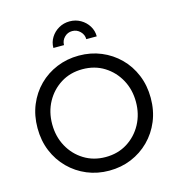

<svg xmlns="http://www.w3.org/2000/svg" viewBox="-139 -1107 1155 1240"><g transform="rotate(-15 439.0 -487.0)"><path d="M439 12Q519 12 587.5 -16.5Q656 -45 708 -97Q760 -149 789 -219Q818 -289 818 -373Q818 -456 789 -526.5Q760 -597 708 -648.5Q656 -700 587.5 -728.5Q519 -757 439 -757Q360 -757 291 -728.5Q222 -700 170.5 -648.5Q119 -597 90 -527Q61 -457 61 -373Q61 -289 90 -219Q119 -149 171 -97Q223 -45 291.5 -16.5Q360 12 439 12ZM439 -79Q358 -79 294.5 -118.5Q231 -158 195 -224.5Q159 -291 159 -373Q159 -455 195 -521Q231 -587 294 -626.5Q357 -666 439 -666Q521 -666 584 -626.5Q647 -587 683 -521Q719 -455 719 -373Q719 -291 683 -224.5Q647 -158 584 -118.5Q521 -79 439 -79ZM294 -847H365Q365 -877 386.5 -899Q408 -921 439 -921Q470 -921 492 -899Q514 -877 514 -847H584Q584 -885 564.5 -916.5Q545 -948 512 -967Q479 -986 439 -986Q399 -986 366 -967Q333 -948 313.5 -916.5Q294 -885 294 -847Z"/></g></svg>

Font: Plus Jakarta Sans Medium
Style: Regular
Weight: 500
Designer: Gumpita Rahayu
Foundry: Tokotype
Version: Version 2.004; ttfautohint (v1.8.3)